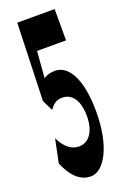

<svg xmlns="http://www.w3.org/2000/svg" viewBox="-147 -795 571 859"><g transform="rotate(-20 138.5 -365.5)"><path d="M131 14C192 14 251 -83 251 -250C251 -411 201 -485 140 -485C118 -485 102 -481 85 -470L95 -596H233V-745H55L43 -376L68 -325C89 -353 104 -361 129 -361C175 -361 205 -321 205 -246C205 -169 170 -130 127 -130C84 -130 57 -161 37 -201L14 -89C39 -31 74 14 131 14Z"/></g></svg>

Font: 寒蝉无机体 CompactMedium
Style: Regular
Weight: 500
Width: 3
Designer: ChillTanhei {Warren2060}; 
Source Han Sans {Ryoko NISHIZUKA 西塚涼子 (kana, bopomofo & ideographs); Paul D. Hunt (Latin, Gre
Foundry: ChillType&Adobe
Version: Version 1.000;Glyphs 3.1.1 (3135)